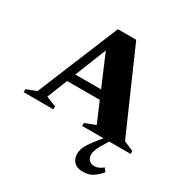

<svg xmlns="http://www.w3.org/2000/svg" viewBox="-220 -845 1233 1275"><g transform="rotate(30 396.0 -207.0)"><path d="M167 -208.5V-273H511.5V-208.5ZM731.5 -54.5 806 -22.5V0H434V-22.5L515 -53.5L311.5 -532L328.5 -535L136.5 -53L213 -22.5V0H-14.5V-22.5L62 -53L318.5 -675H459ZM631.5 16.5Q600 66 590.2 90.8Q580.5 115.5 580.5 134Q580.5 161 595.8 176Q611 191 638.5 191Q653.5 191 668.8 184.2Q684 177.5 702.5 163.5L722 189.5Q698.5 216.5 677.5 232.2Q656.5 248 635.8 254.8Q615 261.5 591 261.5Q542.5 261.5 520 237Q497.5 212.5 497.5 178.5Q497.5 159 503.2 139.5Q509 120 526.5 93Q544 66 577.5 25L619 -26H658.5Z"/></g></svg>

Font: Newsreader 24pt ExtraBold
Style: Regular
Weight: 800
Designer: Hugues Gentile
Foundry: Production Type
Version: Version 1.003